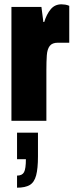

<svg xmlns="http://www.w3.org/2000/svg" viewBox="-20 -560 341 890"><path d="M33 0V-528H172L181 -458H185Q196 -494 215 -517Q234 -540 265 -540Q273 -540 282.5 -538.5Q292 -537 301 -533V-362H248Q222 -362 210.5 -347Q199 -332 197 -303.5Q195 -275 195 -235V0ZM59 310V254Q83 254 91.5 238Q100 222 100 178H59V55H156V165Q156 221 147.5 253Q139 285 118 297.5Q97 310 59 310Z"/></svg>

Font: Archivo ExtraCondensed Black
Style: Regular
Weight: 900
Width: 2
Designer: Hector Gatti
Foundry: Omnibus-Type
Version: Version 2.001; ttfautohint (v1.8.3)